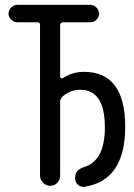

<svg xmlns="http://www.w3.org/2000/svg" viewBox="-20 -750 540 775"><path d="M49.8 -660.2Q36.1 -660.2 25.4 -670.4Q14.6 -680.7 14.6 -694.8Q14.6 -709 25.4 -719.7Q36.1 -730.5 49.8 -730.5H344.7Q358.4 -730.5 369.1 -719.7Q379.9 -709 379.9 -694.8Q379.9 -680.7 369.6 -670.4Q359.4 -660.2 344.7 -660.2H235.4Q223.6 -660.2 222.7 -649.4V-440.4Q222.7 -436.5 226.6 -434.6Q230.5 -432.6 233.4 -434.6Q272.5 -460 318.4 -460Q485.4 -460 485.4 -238.3Q485.4 -21.5 321.3 3.9Q305.7 5.9 294.4 -4.4Q283.2 -14.6 283.2 -31.2Q283.2 -65.4 321.3 -76.2Q403.3 -102.5 403.3 -235.4Q403.3 -388.7 302.7 -387.7Q264.6 -387.7 232.4 -360.4Q223.6 -351.6 222.7 -340.8V-41Q222.7 -24.4 211.4 -12.2Q200.2 0 183.1 0Q166 0 153.8 -12.2Q141.6 -24.4 141.6 -41V-649.4Q141.6 -660.2 129.9 -660.2Z"/></svg>

Font: Rounded-X Mgen+ 2m regular
Style: Regular
Weight: 400
Designer: [Source Han Sans]
Ryoko NISHIZUKA  (kana & ideographs); Paul D. Hunt (Latin, Greek & Cyrillic); Wenlong ZHANG  (bopomofo
Version: Version 1.059.20150602